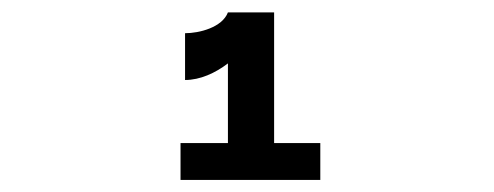

<svg xmlns="http://www.w3.org/2000/svg" viewBox="-20 -848 818 318"><path d="M286.5 -793V-715.5C311.5 -715.5 336.5 -727 357.5 -743V-611H279V-550H510.5V-611H434V-827.5H357.5C348 -802.5 310 -793 286.5 -793Z"/></svg>

Font: Monaspace Neon Wide
Style: Bold
Weight: 700
Width: 7
Designer: Riley Cran & the Lettermatic Team
Foundry: Lettermatic
Version: Version 1.000 (Monaspace Neon)